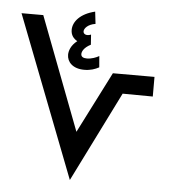

<svg xmlns="http://www.w3.org/2000/svg" viewBox="-52 -771 722 818"><g transform="rotate(5 309.0 -362.0)"><path d="M356 -537C344 -530 324 -522 304 -522C289 -522 279 -527 279 -539C279 -548 285 -566 316 -582L313 -625C294 -617 280 -624 280 -636C280 -648 295 -667 328 -672L322 -724C259 -709 229 -673 229 -638C229 -615 241 -601 257 -592C230 -571 223 -547 223 -531C223 -501 247 -473 297 -473C324 -473 343 -480 360 -489ZM277 0 469 -386 598 -385V-469H420L287 -207L103 -690H10Z"/></g></svg>

Font: Noto Sans Arabic UI XCn Md
Style: Regular
Weight: 500
Width: 2
Designer: Monotype Design Team, Nadine Chahine and Nizar Qandah
Foundry: Monotype Imaging Inc.
Version: Version 2.010